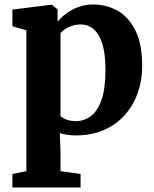

<svg xmlns="http://www.w3.org/2000/svg" viewBox="-20 -590 684 852"><path d="M35 242V182L97 169.5V-455.5L35 -473.5V-547.5L208 -569H210L235.5 -548.5V-493.5Q249.5 -511.5 272.8 -529.2Q296 -547 326.8 -558.5Q357.5 -570 394 -570Q453 -570 502.2 -542.2Q551.5 -514.5 581.2 -454.2Q611 -394 611 -296Q611 -235.5 592 -180Q573 -124.5 535.5 -81.5Q498 -38.5 442.8 -13.8Q387.5 11 314 11Q296 11 276.2 7.8Q256.5 4.5 245.5 0.5L248.5 82V169.5L337.5 182V242ZM317 -52.5Q353 -52.5 382.8 -74.5Q412.5 -96.5 430.2 -146.2Q448 -196 448 -279.5Q448 -333.5 440 -371.8Q432 -410 417 -434.5Q402 -459 381.8 -470.2Q361.5 -481.5 338 -481.5Q318 -481.5 300.5 -475.8Q283 -470 269.5 -461.2Q256 -452.5 248.5 -443V-75.5Q255.5 -67 274 -59.8Q292.5 -52.5 317 -52.5Z"/></svg>

Font: Merriweather ExtraBold
Style: Regular
Weight: 800
Version: Version 2.100